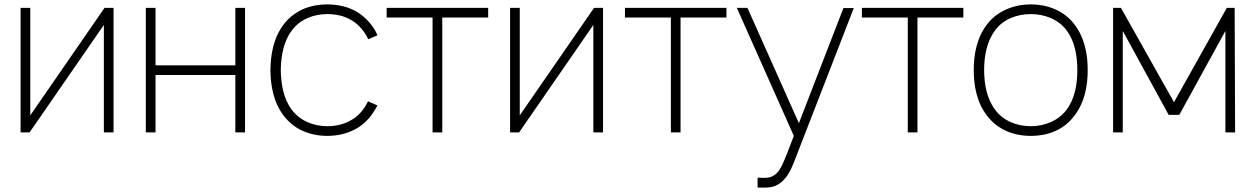

<svg xmlns="http://www.w3.org/2000/svg" viewBox="-20 -598 5670 867"><path d="M492.7 -562.5H452.1L116.7 -77.1V-562.5H72.9V0H113.5L449 -485.4V0H492.7Z M1042.7 -562.5V-303.1H682.3V-562.5H638.5V0H682.3V-259.4H1042.7V0H1086.5V-562.5Z M1684.4 -438.5C1667.7 -480.2 1633.3 -517.7 1594.8 -542.7C1555.2 -566.7 1508.3 -578.1 1458.3 -578.1C1378.1 -578.1 1309.4 -550 1261.5 -488.5C1214.6 -427.1 1202.1 -352.1 1201 -281.2C1202.1 -211.5 1214.6 -135.4 1261.5 -75C1308.3 -13.5 1379.2 15.6 1458.3 15.6C1509.4 15.6 1557.3 3.1 1596.9 -21.9C1634.4 -44.8 1663.5 -81.2 1684.4 -121.9L1641.7 -140.6C1625 -105.2 1601 -76 1568.8 -57.3C1536.5 -37.5 1497.9 -28.1 1458.3 -28.1C1394.8 -28.1 1334.4 -53.1 1297.9 -102.1C1260.4 -151 1249 -216.7 1247.9 -281.2C1249 -345.8 1260.4 -411.5 1297.9 -460.4C1334.4 -510.4 1394.8 -534.4 1458.3 -534.4C1497.9 -534.4 1536.5 -526 1567.7 -506.3C1599 -488.5 1628.1 -454.2 1642.7 -420.8Z M2184.4 -562.5H1726V-518.8H1933.3V0H1977.1V-518.8H2184.4Z M2703.1 -562.5H2662.5L2327.1 -77.1V-562.5H2283.3V0H2324L2659.4 -485.4V0H2703.1Z M3260.4 -562.5H2802.1V-518.8H3009.4V0H3053.1V-518.8H3260.4Z M3788.5 -561.5 3587.5 -41.7 3355.2 -562.5H3307.3L3564.6 15.6C3517.7 138.5 3506.2 169.8 3481.2 189.6C3459.4 206.3 3440.6 206.3 3401 204.2V249C3453.1 250 3472.9 249 3499 231.3C3526 213.5 3546.9 183.3 3567.7 128.1L3835.4 -561.5Z M4330.2 -562.5H3871.9V-518.8H4079.2V0H4122.9V-518.8H4330.2Z M4634.4 15.6C4714.6 15.6 4784.4 -12.5 4831.2 -75C4878.1 -135.4 4891.7 -210.4 4891.7 -282.3C4891.7 -352.1 4878.1 -428.1 4831.2 -488.5C4785.4 -549 4712.5 -578.1 4634.4 -578.1C4554.2 -578.1 4481.2 -545.8 4437.5 -488.5C4390.6 -428.1 4377.1 -352.1 4377.1 -282.3C4377.1 -210.4 4390.6 -135.4 4437.5 -75C4484.4 -13.5 4555.2 15.6 4634.4 15.6ZM4844.8 -282.3C4844.8 -216.7 4833.3 -151 4795.8 -102.1C4759.4 -53.1 4697.9 -28.1 4634.4 -28.1C4570.8 -28.1 4509.4 -53.1 4474 -102.1C4436.5 -151 4424 -216.7 4424 -282.3C4424 -345.8 4436.5 -412.5 4474 -461.5C4509.4 -510.4 4570.8 -534.4 4634.4 -534.4C4697.9 -534.4 4759.4 -510.4 4795.8 -461.5C4833.3 -412.5 4844.8 -345.8 4844.8 -282.3Z M5519.8 -562.5 5281.3 -136.5 5041.7 -562.5H5006.3V0H5050V-458.3L5257.3 -79.2H5305.2L5513.5 -458.3V0H5557.3L5555.2 -562.5Z"/></svg>

Font: Manrope Thin
Style: Regular
Weight: 100
Width: 4
Designer: Michael Sharanda
Foundry: Michael Sharanda
Version: Version 2.000;PS 002.000;hotconv 1.0.88;makeotf.lib2.5.64775